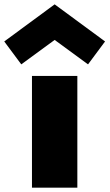

<svg xmlns="http://www.w3.org/2000/svg" viewBox="-68 -860 502 880"><path d="M78.5 0H286.5V-512H78.5ZM29.5 -565 182.5 -677 335.5 -565 413.5 -670 182.5 -840 -48.5 -670Z"/></svg>

Font: Spartan Black
Style: Regular
Weight: 900
Designer: Matt Bailey, Mirko Velimirovic
Foundry: Matt Bailey
Version: Version 1.003; ttfautohint (v1.8.3)